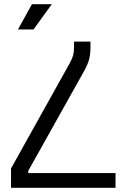

<svg xmlns="http://www.w3.org/2000/svg" viewBox="-20 -899 586 919"><path d="M413 -700V-675.5Q413 -640.2 407 -616.5Q401 -592.8 383.2 -560L115.2 -81.2V-70.5H533V0H32.8V-92.8L313.8 -596.5Q325.2 -617.2 329.9 -634.1Q334.5 -651 334.5 -677V-700ZM66 -758 133 -879H228L140.5 -758Z"/></svg>

Font: Space 7353
Style: Regular
Weight: 400
Designer: Christine Claussen + Ruben Lyon  (Space 7353)
Version: Version 1.000;FEAKit 1.0